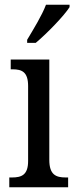

<svg xmlns="http://www.w3.org/2000/svg" viewBox="-20 -786 318 806"><path d="M94 -619V-606H130C179 -647 250 -721 272 -756V-766H173C156 -721 122 -666 94 -619ZM19 0H266V-41H256C215 -41 187 -52 187 -115V-536H25V-495H33C72 -495 98 -484 98 -425V-110C98 -51 70 -41 30 -41H19Z"/></svg>

Font: Noto Serif Sinhala Condensed
Style: Regular
Weight: 400
Width: 3
Designer: Jelle Bosma - Monotype Design Team
Foundry: Monotype Imaging Inc.
Version: Version 2.007